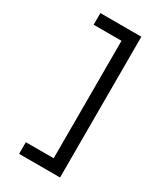

<svg xmlns="http://www.w3.org/2000/svg" viewBox="-235 -911 971 1141"><g transform="rotate(30 250.0 -340.0)"><path d="M100 143V63H291V-743H100V-823H381V143Z"/></g></svg>

Font: Iosevka SS18 Medium
Style: Regular
Weight: 500
Monospace: yes
Designer: Belleve Invis
Foundry: Belleve Invis
Version: Version 25.1.1; ttfautohint (v1.8.4)